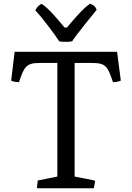

<svg xmlns="http://www.w3.org/2000/svg" viewBox="-20 -1005 705 1025"><path d="M177.2 -4.4 179.7 0H480.5L487.8 -35.2L484.4 -41.5L378.4 -62.5V-668.9H469.7C543.5 -668.9 554.7 -652.8 583 -566.4C583 -566.4 608.4 -566.4 625 -574.7L605 -728.5H58.1L39.6 -574.7C53.7 -566.4 81.5 -566.4 81.5 -566.4C109.9 -652.8 121.6 -668.9 195.3 -668.9H286.1V-62.5L181.6 -41.5ZM295.9 -784.7C306.6 -781.7 317.9 -781.7 329.6 -781.7C340.8 -781.7 352.1 -781.7 365.2 -784.7C381.3 -812 484.9 -939.5 496.1 -952.6C488.3 -971.7 481.4 -977.5 460.4 -985.4C418.9 -956.1 367.2 -893.6 337.4 -857.9H324.7C293.9 -894.5 243.2 -958 202.6 -984.4C189.5 -979 181.2 -972.7 168.5 -949.7C205.1 -912.1 279.8 -811 295.9 -784.7Z"/></svg>

Font: Trykker
Style: Regular
Weight: 400
Designer: Magnus Gaarde
Foundry: Magnus Gaarde
Version: Version 1.001